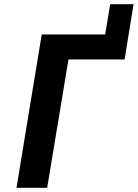

<svg xmlns="http://www.w3.org/2000/svg" viewBox="-20 -900 660 920"><path d="M59 0 180 -735H484L508 -880H620L577 -615H308L206 0Z"/></svg>

Font: Iosevka Heavy Extended Oblique
Style: Regular
Weight: 900
Width: 7
Italic angle: -9°
Monospace: yes
Designer: Belleve Invis
Foundry: Belleve Invis
Version: Version 32.5.0; ttfautohint (v1.8.4)